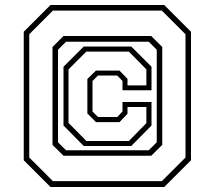

<svg xmlns="http://www.w3.org/2000/svg" viewBox="-20 -734 849 768"><path d="M182 14 75 -93V-607L182 -714H637L744 -607V-93L637 14ZM191.5 -9.5H627.5L722 -104V-597L627.5 -691.5H191.5L97 -597V-104ZM234 -111 190 -154.5V-546L234 -590H585L629 -546V-154.5L585 -111ZM325.5 -170H495.5L565.5 -241.5V-306H490V-279L458 -245.5H364L329.5 -280V-418L363.5 -451.5H458L490 -418.5V-392.5H565.5V-456.5L495.5 -527.5H325L254 -456.5V-242.5ZM244 -133H575L607 -165V-535L575 -567H244L212 -535V-165ZM315 -150 234 -232V-467L315 -548H505L586 -467V-373H470V-410L449 -432H372L350 -410V-288L372 -266H449L470 -288V-326H586V-232L505 -150Z"/></svg>

Font: Tourney Thin ExtraLight
Style: Regular
Weight: 250
Version: Version 1.015